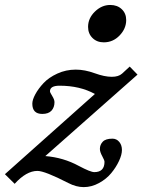

<svg xmlns="http://www.w3.org/2000/svg" viewBox="-71 -725 572 770"><path d="M345.2 -555.2Q317.4 -555.2 299.8 -572.8Q282.2 -590.3 282.2 -617.2Q282.2 -651.9 309.6 -678.5Q336.9 -705.1 371.1 -705.1Q399.4 -705.1 417.2 -688.2Q435.1 -671.4 435.1 -644.5Q435.1 -610.4 408.7 -582.8Q382.3 -555.2 345.2 -555.2ZM418 -123.5Q418 -104.5 406.2 -79.3Q394.5 -54.2 375.2 -30.8Q356 -7.3 326.2 9Q296.4 25.4 264.6 25.4Q234.4 25.4 202.6 8.8Q108.4 -39.6 79.1 -39.6Q34.7 -39.6 -12.2 12.2L-51.3 -26.4L309.6 -348.1Q249.5 -381.3 168 -381.3Q129.4 -381.3 129.4 -358.9Q129.4 -354.5 138.4 -340.1Q147.5 -325.7 147.5 -315.4Q147.5 -294.4 135.5 -281.2Q123.5 -268.1 98.6 -268.1Q58.6 -268.1 58.6 -309.1Q58.6 -324.7 70.6 -346.9Q82.5 -369.1 103.5 -391.6Q124.5 -414.1 158.9 -429.9Q193.4 -445.8 232.9 -445.8Q269 -445.8 309.1 -431.2Q348.1 -417 377.4 -417Q404.3 -417 418.5 -429.7L449.2 -458L480.5 -425.8L110.8 -99.1Q183.1 -93.3 245.1 -59.6Q292 -34.7 307.1 -34.7Q348.1 -34.7 348.1 -76.2Q348.1 -82 338.9 -98.9Q329.6 -115.7 329.6 -127.9Q329.6 -144.5 341.1 -156.7Q352.5 -168.9 379.9 -168.9Q396.5 -168.9 407.2 -156Q418 -143.1 418 -123.5Z"/></svg>

Font: Elstob 10pt
Style: Bold Italic
Weight: 700
Italic angle: -20°
Designer: Peter S. Baker
Version: Version 1.015